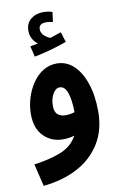

<svg xmlns="http://www.w3.org/2000/svg" viewBox="-99 -737 648 1023"><g transform="rotate(-10 225.0 -226.0)"><path d="M52 230 23 109Q107 98 168 74Q229 50 259 -5Q230 4 198 4Q134 4 92.5 -38.5Q51 -81 51 -157Q51 -201 64 -244Q77 -287 101 -322.5Q125 -358 158.5 -379Q192 -400 232 -400Q285 -400 324 -363.5Q363 -327 385 -261.5Q407 -196 407 -110Q407 -10 361.5 63Q316 136 236 178Q156 220 52 230ZM174 -180Q174 -147 191 -133.5Q208 -120 232 -120Q257 -120 282 -128Q281 -196 267.5 -234Q254 -272 226 -272Q205 -272 189.5 -245Q174 -218 174 -180ZM125 -456 111 -514Q136 -518 153 -522Q137 -534 126 -553Q115 -572 115 -597Q115 -638 142.5 -660Q170 -682 210 -682Q221 -682 235 -680Q249 -678 259 -674L252 -621Q232 -626 216 -626Q176 -626 176 -595Q176 -574 192 -560Q208 -546 224 -540Q256 -550 284 -560L301 -505Q267 -492 219 -478.5Q171 -465 125 -456Z"/></g></svg>

Font: Noto Sans Arabic ExtCond
Style: Bold
Weight: 700
Width: 2
Designer: Monotype Design Team, Nadine Chahine, Nizar Qandah and Khaled Hosny
Foundry: Monotype Imaging Inc.
Version: Version 2.012; ttfautohint (v1.8.4.7-5d5b)